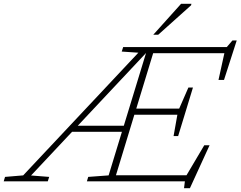

<svg xmlns="http://www.w3.org/2000/svg" viewBox="-94 -955 1267 1011"><path d="M69.5 -31 165 -23.5 157.5 0H-74.5L-67.5 -23.5L28 -31.5L634.5 -677.5L547 -683.5L554.5 -707H1100L1130 -742H1152.5L1085.5 -534H1056.5L1087.5 -675H712.5L623.5 -383H849.5L898 -494H922L883 -366L844 -238.5H820L840 -351H613.5L516.5 -32H888L981.5 -190H1009.5L906 36H875L879.5 0H363.5L370.5 -23.5L478 -31.5L548 -261H285.5ZM315.5 -293H558L675 -676ZM713 -772 859.5 -935H914L912 -927L739 -772Z"/></svg>

Font: Newsreader 6pt ExtraLight
Style: Italic
Weight: 275
Italic angle: -17°
Designer: Hugues Gentile
Foundry: Production Type
Version: Version 1.003; ttfautohint (v1.8.3)